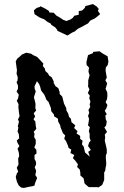

<svg xmlns="http://www.w3.org/2000/svg" viewBox="-20 -930 615 951"><path d="M120 -4 98 1 85 -1 73 -11 64 -29 58 -53 63 -70 70 -80 63 -99 72 -116 71 -123 70 -145 75 -157 73 -175 67 -193 76 -207 67 -222 63 -234 75 -245 73 -266 67 -278 71 -298 68 -304 74 -327 69 -338 77 -355 74 -372 71 -400 72 -414 63 -431 69 -441 73 -461 62 -477 69 -490V-506L62 -523L67 -532L68 -547L62 -565L64 -583L62 -596L58 -626L65 -639L77 -649L89 -660L110 -669L134 -664L144 -657L162 -649L166 -646L195 -615L192 -603L202 -591L205 -578L218 -566L223 -556L236 -547L246 -527V-519L255 -503L269 -493L276 -472L275 -465L288 -452L292 -437L297 -417L308 -395L309 -383L318 -367L322 -351L331 -342L334 -325L353 -309L347 -296L364 -280L359 -269L377 -257V-242L389 -233L386 -215L395 -203L401 -175L425 -154L417 -178L430 -187L416 -207L422 -225L429 -233L424 -247V-268L420 -280L425 -300L416 -309L419 -325L421 -342L416 -356L422 -371L418 -385L427 -401L424 -413L428 -427L422 -444L425 -456L415 -469L423 -487L416 -502L417 -514V-532L424 -558L418 -575L421 -595L409 -608L408 -622L416 -657L441 -667V-673L473 -676L487 -666L513 -651L517 -625L514 -609L504 -595L503 -579L509 -546L502 -532L511 -517L503 -490L511 -473L512 -455L510 -439L503 -424L512 -410L507 -394L499 -381L509 -364L502 -358L504 -338L509 -328L505 -307L497 -299L510 -277L499 -263L501 -251L499 -233L506 -204L509 -188V-171L505 -163L504 -148L506 -127V-112L504 -105L501 -84L496 -76V-38L486 -14L468 -2L460 -3H420L408 -13L399 -21L394 -47L378 -61V-74L375 -90L362 -103L366 -116L353 -134L341 -147L348 -162L329 -172L333 -189L320 -197L316 -210L307 -231L298 -243L303 -259L292 -270L280 -299L278 -310L268 -328L267 -342L248 -354L247 -363L234 -379L232 -395L221 -424L209 -437L206 -446L199 -462L184 -481L179 -500L174 -513L163 -528L151 -502L152 -490L157 -477L148 -448L152 -433L156 -416L155 -395L159 -383L147 -369L154 -353L146 -339L155 -328L157 -307L160 -292L147 -277L151 -267L149 -251L157 -238V-217L150 -200L160 -188L161 -170L151 -162V-142L157 -132L159 -117L152 -101L159 -84L155 -63L164 -49L153 -21L151 -11L142 -8ZM314 -754 289 -766 276 -772 265 -777 262 -784 254 -794 233 -808V-812L216 -821L198 -835L192 -837L175 -844L151 -860L148 -879L162 -891L176 -895L180 -899L197 -891L208 -885L222 -876L225 -868L246 -867L259 -853L263 -851L278 -842L293 -832L309 -826L330 -834L341 -842L348 -852L370 -857V-875L387 -878L400 -891L403 -900L419 -904L440 -910L459 -898L469 -886L465 -876L476 -860L463 -849L450 -839L427 -828L416 -814L401 -806L387 -798L365 -787L350 -774L338 -769Z"/></svg>

Font: Winky Rough Light
Style: Regular
Weight: 300
Designer: Simon Atzbach
Foundry: typofactur
Version: Version 1.206; ttfautohint (v1.8.4.7-5d5b)